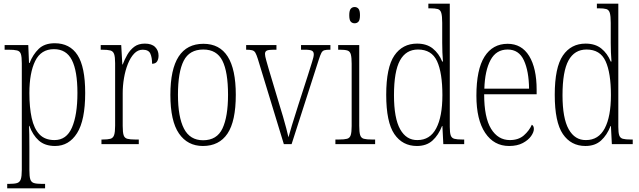

<svg xmlns="http://www.w3.org/2000/svg" viewBox="-20 -780 3459 1039"><path d="M19 239V215H30Q58 215 72.5 210.5Q87 206 92.5 190Q98 174 98 139V-438Q98 -472 93 -487.5Q88 -503 72.5 -507Q57 -511 25 -511H5V-536H133L137 -439H140Q158 -485 189.5 -515.5Q221 -546 276 -546Q358 -546 399.5 -482Q441 -418 441 -277Q441 -129 397 -59.5Q353 10 278 10Q223 10 190 -19.5Q157 -49 139 -99H137Q138 -81 138.5 -51Q139 -21 139 18V140Q139 175 144 190.5Q149 206 163.5 210.5Q178 215 205 215H224V239ZM275 -22Q340 -22 369.5 -90Q399 -158 399 -277Q399 -396 369 -455Q339 -514 272 -514Q202 -514 170.5 -450Q139 -386 139 -276Q139 -199 151.5 -141.5Q164 -84 193.5 -53Q223 -22 275 -22Z M529 0V-25H535Q563 -25 577.5 -29Q592 -33 597.5 -49Q603 -65 603 -100V-438Q603 -472 597.5 -487.5Q592 -503 577 -507Q562 -511 531 -511H525V-536H636L642 -431H644Q654 -458 669 -484Q684 -510 706.5 -527Q729 -544 764 -544Q801 -544 819.5 -525.5Q838 -507 838 -479Q838 -460 830 -447.5Q822 -435 803 -435Q803 -469 793.5 -490Q784 -511 752 -511Q726 -511 706 -490Q686 -469 672 -434Q658 -399 651 -357.5Q644 -316 644 -276V-99Q644 -64 649 -48.5Q654 -33 669 -29Q684 -25 712 -25H731V0Z M1078 10Q995 10 948.5 -57.5Q902 -125 902 -267Q902 -543 1081 -543Q1256 -543 1256 -267Q1256 -124 1211 -57Q1166 10 1078 10ZM1079 -21Q1154 -21 1184 -85Q1214 -149 1214 -267Q1214 -391 1183.5 -451.5Q1153 -512 1080 -512Q1005 -512 974 -451Q943 -390 943 -267Q943 -147 975.5 -84Q1008 -21 1079 -21Z M1375 -462Q1368 -484 1362 -494.5Q1356 -505 1344.5 -508Q1333 -511 1312 -511V-536H1476V-511H1460Q1433 -511 1423.5 -506Q1414 -501 1414 -488Q1414 -477 1421 -452.5Q1428 -428 1434 -407L1493 -210Q1502 -182 1511.5 -149Q1521 -116 1529 -86Q1537 -56 1541 -37Q1546 -57 1559.5 -101Q1573 -145 1594 -211L1645 -369Q1660 -418 1669 -445.5Q1678 -473 1678 -486Q1678 -500 1668 -505.5Q1658 -511 1629 -511H1609V-536H1768V-511H1764Q1745 -511 1735 -508Q1725 -505 1719 -493.5Q1713 -482 1705 -457L1558 0H1516Z M1899 -654Q1886 -654 1878 -663Q1870 -672 1870 -698Q1870 -723 1878 -732.5Q1886 -742 1899 -742Q1912 -742 1920 -732.5Q1928 -723 1928 -698Q1928 -672 1920 -663Q1912 -654 1899 -654ZM1795 0V-25H1814Q1843 -25 1858 -29Q1873 -33 1878 -49Q1883 -65 1883 -98V-435Q1883 -469 1878.5 -485.5Q1874 -502 1860.5 -506.5Q1847 -511 1820 -511H1810V-536H1924V-99Q1924 -65 1929 -49Q1934 -33 1949 -29Q1964 -25 1993 -25H2010V0Z M2236 10Q2158 10 2114 -54.5Q2070 -119 2070 -267Q2070 -415 2114 -479.5Q2158 -544 2237 -544Q2289 -544 2322 -517.5Q2355 -491 2373 -447H2377Q2375 -471 2374 -497Q2373 -523 2373 -548V-656Q2373 -693 2368 -710Q2363 -727 2349 -731Q2335 -735 2308 -735H2298V-760H2414V-93Q2414 -62 2419 -47.5Q2424 -33 2438.5 -29Q2453 -25 2481 -25H2492V0H2379L2374 -98H2372Q2353 -49 2320.5 -19.5Q2288 10 2236 10ZM2239 -22Q2307 -22 2340.5 -85.5Q2374 -149 2374 -265Q2374 -386 2345 -449Q2316 -512 2242 -512Q2177 -512 2144.5 -453Q2112 -394 2112 -265Q2112 -140 2145.5 -80.5Q2179 -21 2239 -22Z M2735 10Q2653 10 2605.5 -61Q2558 -132 2558 -262Q2558 -404 2602 -473.5Q2646 -543 2727 -543Q2803 -543 2843.5 -477Q2884 -411 2884 -294V-270H2600Q2600 -144 2637.5 -83Q2675 -22 2739 -22Q2786 -22 2815 -47.5Q2844 -73 2858 -105Q2869 -99 2869 -82Q2869 -65 2854 -43.5Q2839 -22 2809 -6Q2779 10 2735 10ZM2843 -300Q2842 -395 2815 -453.5Q2788 -512 2727 -512Q2665 -512 2634.5 -455Q2604 -398 2601 -300Z M3148 10Q3070 10 3026 -54.5Q2982 -119 2982 -267Q2982 -415 3026 -479.5Q3070 -544 3149 -544Q3201 -544 3234 -517.5Q3267 -491 3285 -447H3289Q3287 -471 3286 -497Q3285 -523 3285 -548V-656Q3285 -693 3280 -710Q3275 -727 3261 -731Q3247 -735 3220 -735H3210V-760H3326V-93Q3326 -62 3331 -47.5Q3336 -33 3350.5 -29Q3365 -25 3393 -25H3404V0H3291L3286 -98H3284Q3265 -49 3232.5 -19.5Q3200 10 3148 10ZM3151 -22Q3219 -22 3252.5 -85.5Q3286 -149 3286 -265Q3286 -386 3257 -449Q3228 -512 3154 -512Q3089 -512 3056.5 -453Q3024 -394 3024 -265Q3024 -140 3057.5 -80.5Q3091 -21 3151 -22Z"/></svg>

Font: Noto Serif Bengali Condensed ExtraLight
Style: Regular
Weight: 200
Width: 3
Designer: Juan Bruce, Universal Thirst, Indian Type Foundry and the Monotype Design Team.
Foundry: Monotype Imaging Inc.
Version: Version 2.003; ttfautohint (v1.8.4.7-5d5b)